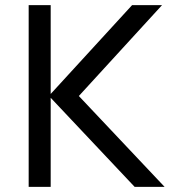

<svg xmlns="http://www.w3.org/2000/svg" viewBox="-20 -730 690 750"><path d="M506 0 178 -348V0H92V-710H178V-363L496 -710H613L288 -355L623 0Z"/></svg>

Font: Geist
Style: Regular
Weight: 400
Designer: Basement.studio, Andrés Briganti, Mateo Zaragoza
Foundry: Basement.studio, Vercel, Andrés Briganti, Guido Ferreyra, Mateo Zaragoza
Version: Version 1.401